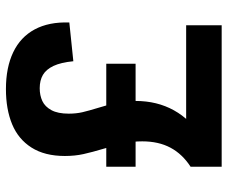

<svg xmlns="http://www.w3.org/2000/svg" viewBox="-81 -701 782 660"><g transform="rotate(-90 310.0 -371.0)"><path d="M553.2 -122.1V0H66.8V-106.8Q110.5 -135.2 132.3 -176Q154.1 -216.8 154.1 -273.1Q154.1 -305.9 147.9 -334.2Q141.8 -362.6 129.4 -403.5Q116.8 -445.8 110.3 -475.2Q103.8 -504.5 103.8 -538.9Q103.8 -608.4 132.8 -653.8Q161.7 -699.2 213.1 -720.4Q264.6 -741.6 333.6 -741.6Q408 -741.6 460.3 -716.6Q512.6 -691.7 538.9 -642.8Q565.2 -593.8 562.7 -523.7L429.5 -509.9Q425.3 -552.8 413.4 -578.1Q401.4 -603.4 382.5 -614.5Q363.6 -625.5 336.7 -625.5Q312.3 -625.5 292.8 -616.5Q273.3 -607.4 261.3 -585.2Q249.3 -563.1 249.3 -525.6Q249.3 -500.5 254.2 -479Q259.2 -457.5 269.5 -423.8Q281.2 -386.2 287.1 -358.5Q293 -330.9 293 -296.4Q293 -221.9 260.7 -164Q228.4 -106 169.2 -70.8L175.1 -122.1ZM66.8 -295.9V-396.7H420.8V-295.9Z"/></g></svg>

Font: Monaspace Krypton Var
Style: Regular
Weight: 400
Designer: Riley Cran and the Lettermatic Team
Version: Version 1.101 (Monaspace Krypton Var)